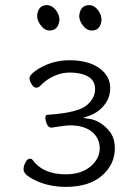

<svg xmlns="http://www.w3.org/2000/svg" viewBox="-20 -716 540 749"><path d="M173 -597Q154 -597 139.5 -616.5Q125 -636 125 -653Q127 -696 164 -696Q182 -696 197 -677.5Q212 -659 212 -639Q208 -597 173 -597ZM338 -597Q318 -597 303.5 -616.5Q289 -636 289 -653Q292 -696 329 -696Q347 -696 361.5 -677.5Q376 -659 376 -639Q373 -597 338 -597ZM95 -25Q72 -39 72 -56Q72 -69 79.5 -83Q87 -97 97 -97Q104 -97 107 -92Q148 -36 236 -36Q297 -36 333 -66.5Q369 -97 369 -137Q369 -177 338.5 -202Q308 -227 252 -227Q238 -227 207 -222L181 -218Q169 -218 163 -232Q157 -246 157 -257Q158 -268 164 -268Q287 -276 320 -307Q351 -334 351 -368Q351 -402 323.5 -417.5Q296 -433 252 -433Q222 -433 192 -420Q162 -407 139 -383Q131 -374 121 -374Q111 -374 103 -388Q95 -402 95 -411Q95 -422 117 -439Q177 -481 251 -481Q325 -481 367.5 -450Q410 -419 410 -373Q410 -334 385.5 -304.5Q361 -275 324 -263L304 -256L325 -253Q377 -246 413 -196Q428 -172 428 -137Q428 -75 378 -31Q328 13 236 13Q156 13 95 -25Z"/></svg>

Font: Moon Stars Kai HW Light
Style: Regular
Weight: 300
Designer: GuiWonder
Version: Version 1.101